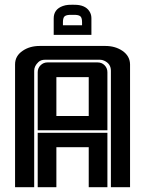

<svg xmlns="http://www.w3.org/2000/svg" viewBox="-20 -783 607 803"><path d="M269.5 -720.7Q253.9 -719.7 248.5 -712.9Q243.2 -706.1 243.2 -689.5V-677.2H323.2V-689.5Q323.2 -706.1 317.9 -712.9Q312.5 -719.7 296.9 -720.7ZM283.7 -763.2 301.8 -762.7Q343.3 -759.3 357.4 -729.5Q362.3 -719.2 362.3 -706.1V-637.2H204.6V-706.1Q204.6 -744.1 242.7 -757.8Q253.4 -761.7 265.6 -762.7ZM351.1 -460.4H215.8V-297.9H351.1ZM137.7 -481Q137.7 -498 149.7 -510Q161.6 -522 179.2 -522H387.7Q405.8 -522 417.5 -510Q429.2 -498 429.2 -481V-238.3H137.7ZM429.2 -227.5V0H351.1V-167.5H215.8V0H137.7V-227.5ZM43 -513.7Q43 -549.3 75.2 -570.8Q104.5 -590.8 146 -590.8H420.9Q461.9 -590.8 492.2 -570.3Q523.4 -548.8 523.9 -513.7V0H443.8V-487.3Q443.8 -516.6 415.5 -529.3Q407.2 -533.2 397.9 -533.2H168.9Q150.9 -533.2 140.6 -523.4Q123 -506.8 123 -487.3V0H43Z"/></svg>

Font: Ebtekar Inline 2
Style: Inline-2
Weight: 500
Designer: Arman Khorramak
Foundry: Arman Khorramak
Version: Version 2.000